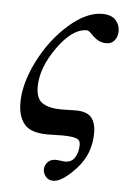

<svg xmlns="http://www.w3.org/2000/svg" viewBox="-45 -454 414 618"><g transform="rotate(5 162.0 -144.5)"><path d="M318 -368Q318 -351 308.5 -338.5Q299 -326 282 -326Q264 -326 251 -335Q238 -344 230 -353Q222 -362 216 -362Q169 -362 121.5 -295Q74 -228 74 -167Q74 -128 96 -114.5Q118 -101 157 -101Q165 -101 180.5 -101.5Q196 -102 202 -102Q239 -102 253.5 -84.5Q268 -67 268 -35Q268 33 223.5 81.5Q179 130 150 130Q135 130 126 119.5Q117 109 117 96Q117 83 126.5 72.5Q136 62 154 62Q158 62 168 63.5Q178 65 183 65Q204 65 214.5 48Q225 31 225 7Q225 -9 210 -13.5Q195 -18 164 -18Q158 -18 142.5 -17.5Q127 -17 120 -17Q64 -17 43.5 -42.5Q23 -68 23 -111Q23 -174 60 -247Q97 -320 153.5 -369.5Q210 -419 261 -419Q290 -419 304 -404Q318 -389 318 -368Z"/></g></svg>

Font: GFS BodoniClassic
Style: Regular
Weight: 400
Designer: George D. Matthiopoulos
Foundry: George D. Matthiopoulos
Version: Macromedia Fontographer 4.1.5 140901